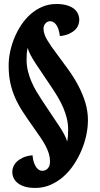

<svg xmlns="http://www.w3.org/2000/svg" viewBox="-20 -719 497 952"><path d="M313 -17.1Q315.9 -30.8 316.9 -45.7Q317.9 -60.5 317.9 -76.2Q317.9 -105 311.3 -132.1Q304.7 -159.2 293.7 -184.8Q282.7 -210.4 268.8 -234.1Q254.9 -257.8 240.2 -279.8Q213.9 -319.8 192.9 -350.3Q171.9 -380.9 156.5 -404.5Q141.1 -428.2 131.3 -446.8Q121.6 -465.3 117.2 -481.9Q113.8 -468.3 112.8 -453.4Q111.8 -438.5 111.8 -422.9Q111.8 -394 118.4 -366.9Q125 -339.8 136 -314.2Q147 -288.6 161.1 -264.9Q175.3 -241.2 189.9 -219.2Q216.3 -178.7 237.1 -148.4Q257.8 -118.2 273.2 -94.5Q288.6 -70.8 298.6 -52.2Q308.6 -33.7 313 -17.1ZM189 127.9Q206.1 127.9 217 116Q228 104 228 82Q228 62.5 222.4 43.5Q216.8 24.4 206.1 4.2Q195.3 -16.1 179.9 -38.8Q164.6 -61.5 145 -88.9Q116.2 -129.4 93.5 -164.1Q70.8 -198.7 55.2 -233.9Q39.6 -269 31.2 -307.9Q22.9 -346.7 22.9 -395Q22.9 -426.3 30 -461.2Q37.1 -496.1 50.8 -529.8Q64.5 -563.5 84.7 -594.2Q105 -625 131.3 -648.4Q157.7 -671.9 189.9 -685.5Q222.2 -699.2 259.8 -699.2Q288.6 -699.2 310.1 -693.1Q331.5 -687 345.5 -676.5Q359.4 -666 366.2 -651.4Q373 -636.7 373 -620.1Q373 -608.4 368.4 -595.5Q363.8 -582.5 352.5 -571.3Q341.3 -560.1 322.8 -551.5Q304.2 -543 276.9 -540Q274.4 -560.5 269.5 -574.5Q264.6 -588.4 258.1 -597.2Q251.5 -606 243.7 -609.9Q235.8 -613.8 228 -613.8Q222.2 -613.8 216.6 -611.3Q210.9 -608.9 206.3 -604Q201.7 -599.1 198.7 -592.5Q195.8 -585.9 195.8 -577.1Q195.8 -551.3 214.1 -520.5Q232.4 -489.7 264.2 -448.2Q293 -410.2 320.3 -371.8Q347.7 -333.5 368.9 -293.2Q390.1 -252.9 403.1 -210.4Q416 -168 416 -122.1Q416 -87.9 408 -49.6Q399.9 -11.2 384.3 25.9Q368.7 63 346.2 96.9Q323.7 130.9 294.7 156.5Q265.6 182.1 230.5 197.5Q195.3 212.9 154.8 212.9Q126 212.9 104.7 206.8Q83.5 200.7 69.3 189.9Q55.2 179.2 48.1 164.6Q41 149.9 41 132.8Q41 121.1 45.9 108.2Q50.8 95.2 62.5 83.5Q74.2 71.8 93.3 62.7Q112.3 53.7 141.1 50.8Q143.1 72.8 148.4 87.4Q153.8 102.1 160.4 111.1Q167 120.1 174.6 124Q182.1 127.9 189 127.9Z"/></svg>

Font: Simonetta
Style: Black
Weight: 900
Designer: Gayaneh Bagdasaryan
Foundry: Brownfox
Version: Version 1.002